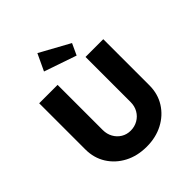

<svg xmlns="http://www.w3.org/2000/svg" viewBox="-252 -1103 1269 1269"><g transform="rotate(-45 382.5 -468.5)"><path d="M383 6Q296 6 228.5 -29.5Q161 -65 122 -127Q83 -189 83 -269V-700H255V-278Q255 -240 272 -209.5Q289 -179 318 -161.5Q347 -144 383 -144Q420 -144 450.5 -161.5Q481 -179 498.5 -209.5Q516 -240 516 -278V-700H682V-269Q682 -189 643 -127Q604 -65 536.5 -29.5Q469 6 383 6ZM481 -748 254 -826 309 -943 518 -828Z"/></g></svg>

Font: Lexend Deca
Style: Bold
Weight: 700
Designer: Bonnie Shaver-Troup, Thomas Jockin
Foundry: Lexend
Version: Version 1.008; ttfautohint (v1.8.4.7-5d5b)